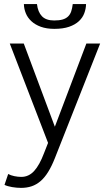

<svg xmlns="http://www.w3.org/2000/svg" viewBox="-20 -725 537 938"><path d="M20 125Q32.2 131.8 49.8 135.5Q67.4 139.2 84 139.2Q120.6 139.2 147 110.1Q173.3 81.1 194.8 23.9L214.8 -26.9L27.8 -512.2H96.2L248 -106L401.9 -512.2H469.2L248 47.9Q232.4 87.4 215.1 115.2Q197.8 143.1 177.7 160.2Q157.7 177.2 134.3 185.1Q110.8 192.9 83 192.9Q72.8 192.9 61.3 191.9Q49.8 190.9 38.8 189Q27.8 187 18.3 184.3Q8.8 181.6 2 178.2ZM400.4 -705.1Q399.9 -682.1 391.8 -660.4Q383.8 -638.7 365.5 -621.6Q347.2 -604.5 317.6 -594.2Q288.1 -584 245.6 -584Q207.5 -584 179.4 -594.2Q151.4 -604.5 133.1 -621.6Q114.7 -638.7 106 -660.4Q97.2 -682.1 96.7 -705.1H160.6Q165 -666.5 184.8 -645.8Q204.6 -625 244.6 -625Q269 -625 285.4 -629.6Q301.8 -634.3 312.3 -644.3Q322.8 -654.3 327.9 -669.4Q333 -684.6 335.4 -705.1Z"/></svg>

Font: Clear Sans Light
Style: Regular
Weight: 300
Foundry: Intel Corporation
Version: Version 1.00